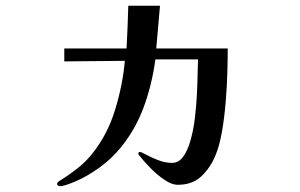

<svg xmlns="http://www.w3.org/2000/svg" viewBox="-20 -599 1040 666"><path d="M770 -431H522L535 -579H425Q424 -542 422.5 -505Q421 -468 419 -431H203V-386L413 -388Q406 -306 379.5 -219Q353 -132 300 -66Q278 -38 248 -14.5Q218 9 187 28Q184 30 181 32.5Q178 35 178 39Q178 43 181.5 45Q185 47 189 47Q196 47 211 42Q226 37 241 30.5Q256 24 262 21Q345 -22 397 -85Q449 -148 478 -226Q507 -304 519 -393H667Q666 -377 665.5 -344.5Q665 -312 663 -271.5Q661 -231 656 -189.5Q651 -148 641 -112.5Q631 -77 615.5 -55.5Q600 -34 577 -34Q553 -34 528.5 -43.5Q504 -53 487 -62.5Q470 -72 465 -72Q460 -72 460 -67Q460 -63 463 -60Q476 -43 499 -19Q522 5 548.5 23.5Q575 42 597 42Q647 42 678 13Q709 -16 727 -59Q741 -92 749.5 -140Q758 -188 762.5 -241Q767 -294 768.5 -344Q770 -394 770 -431Z"/></svg>

Font: UoqMunThenKhung
Style: Regular
Weight: 400
Designer: Font-Kai, 金井和夫, 宇文滿月
Foundry: Kazuo Kanai, Moonlit Owen
Version: Version 1.197